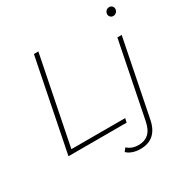

<svg xmlns="http://www.w3.org/2000/svg" viewBox="-200 -896 1242 1270"><g transform="rotate(-30 421.0 -261.5)"><path d="M76 0 216 -700H250L116 -31H527L520 0ZM514 197Q483 197 456 188Q429 179 412 162L431 137Q464 168 516 168Q563 168 592.5 141.5Q622 115 634 56L749 -519H782L666 61Q639 197 514 197ZM797 -655Q784 -655 775.5 -664Q767 -673 767 -685Q767 -699 777 -709.5Q787 -720 802 -720Q815 -720 823.5 -711Q832 -702 832 -690Q832 -676 822 -665.5Q812 -655 797 -655Z"/></g></svg>

Font: Montserrat ExtraLight
Style: Italic
Weight: 200
Italic angle: -11.3°
Designer: Julieta Ulanovsky
Foundry: Julieta Ulanovsky
Version: Version 9.000; ttfautohint (v1.8.4.7-5d5b)